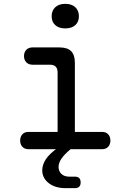

<svg xmlns="http://www.w3.org/2000/svg" viewBox="-20 -777 640 1000"><path d="M512 -90Q532 -90 543.5 -77.5Q555 -65 555 -45Q555 -25 543.5 -12.5Q532 0 512 0H128Q108 0 96.5 -12.5Q85 -25 85 -45Q85 -65 96.5 -77.5Q108 -90 128 -90ZM280 -40V-400Q280 -420 270 -430Q260 -440 240 -440H149Q129 -440 117 -452.5Q105 -465 105 -485Q105 -505 117 -517.5Q129 -530 149 -530H290Q331 -530 350.5 -510.5Q370 -491 370 -450V-40ZM320 -629Q287 -629 268 -646Q249 -663 249 -692Q249 -722 268 -739.5Q287 -757 320 -757Q353 -757 372 -739.5Q391 -722 391 -692Q391 -663 372 -646Q353 -629 320 -629ZM370 143Q385 143 392.5 150.5Q400 158 400 173Q400 188 392.5 195.5Q385 203 370 203H322Q267 203 233.5 176.5Q200 150 200 110Q200 81 219 52Q238 23 285 -10H360L349 -1Q315 27 300 49.5Q285 72 285 93Q285 115 300 129Q315 143 340 143Z"/></svg>

Font: Maple Mono
Style: Regular
Weight: 400
Monospace: yes
Designer: subframe7536
Version: Version 7.300